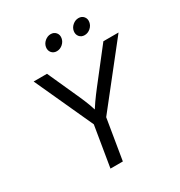

<svg xmlns="http://www.w3.org/2000/svg" viewBox="-213 -1081 1149 1227"><g transform="rotate(-30 361.5 -468.0)"><path d="M243.2 0 292.5 -298.3 96.2 -727.5H194.8L300.8 -492.7Q317.9 -454.6 331.3 -418.9Q344.7 -383.3 356.9 -335H319.8Q348.1 -383.8 373.5 -419.7Q398.9 -455.6 427.7 -492.7L610.8 -727.5H722.7L383.8 -298.3L334.5 0ZM527.3 -820.8Q503.4 -820.8 489.5 -837.6Q475.6 -854.5 479.5 -878.4Q483.4 -902.3 503.2 -918.9Q522.9 -935.5 546.4 -935.5Q570.3 -935.5 584.2 -918.9Q598.1 -902.3 594.2 -878.4Q590.3 -854.5 570.8 -837.6Q551.3 -820.8 527.3 -820.8ZM322.3 -820.8Q298.3 -820.8 284.4 -837.6Q270.5 -854.5 274.4 -878.4Q278.3 -902.3 298.1 -918.9Q317.9 -935.5 341.3 -935.5Q365.2 -935.5 379.2 -918.9Q393.1 -902.3 389.2 -878.4Q385.3 -854.5 365.7 -837.6Q346.2 -820.8 322.3 -820.8Z"/></g></svg>

Font: Inter 20pt
Style: Italic
Weight: 400
Italic angle: -9.3988°
Version: Version 4.001;git-66647c0bb